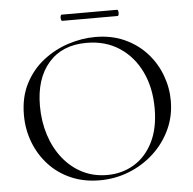

<svg xmlns="http://www.w3.org/2000/svg" viewBox="-53 -804 873 869"><g transform="rotate(-5 383.0 -369.0)"><path d="M366 12Q294 12 235.5 -13.5Q177 -39 135.5 -84Q94 -129 71.5 -187.5Q49 -246 49 -312Q49 -393 80.5 -454Q112 -515 164 -555.5Q216 -596 278 -616Q340 -636 401 -636Q475 -636 533.5 -609.5Q592 -583 633 -538Q674 -493 695.5 -436Q717 -379 717 -319Q717 -249 689 -189Q661 -129 612.5 -84Q564 -39 500.5 -13.5Q437 12 366 12ZM401.4 -9Q468.6 -9 523 -41.4Q577.4 -73.8 609.3 -137Q641.2 -200.2 641.2 -290.8Q641.2 -385.2 606.4 -457.6Q571.6 -530 508.4 -571.5Q445.2 -613 359.4 -613Q248.4 -613 186.6 -541.6Q124.8 -470.2 124.8 -346.6Q124.8 -276 144.6 -214.5Q164.4 -153 201.3 -106.7Q238.2 -60.4 288.9 -34.7Q339.6 -9 401.4 -9ZM258.8 -721.8Q255.2 -721.8 253.5 -728.9Q251.8 -736 253.5 -743Q255.2 -750 258.8 -750H509.8Q514.4 -750 515.7 -743Q517 -736 515.7 -728.9Q514.4 -721.8 509.8 -721.8Z"/></g></svg>

Font: Cormorant Garamond Light
Style: Regular
Weight: 300
Designer: Christian Thalmann (Catharsis Fonts)
Foundry: Catharsis Fonts
Version: Version 4.001